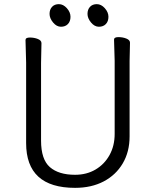

<svg xmlns="http://www.w3.org/2000/svg" viewBox="-20 -888 750 926"><path d="M180 -680 178 -584V-210Q178 -119 220.5 -82Q263 -45 342 -45Q398 -45 441 -70.5Q484 -96 508.5 -140.5Q533 -185 533 -242V-595L530 -697Q530 -709 551 -709Q572 -709 589.5 -702Q607 -695 607 -682L605 -594V-230Q605 -156 572 -100Q539 -44 480 -13Q421 18 342 18Q106 18 106 -198V-586L103 -695Q103 -707 124 -707Q145 -707 162.5 -700Q180 -693 180 -680ZM320 -807Q320 -785 307.5 -772Q295 -759 274 -759Q253 -759 236 -779.5Q219 -800 219 -821Q219 -842 231 -855Q243 -868 264 -868Q285 -868 302.5 -848.5Q320 -829 320 -807ZM503 -807Q503 -785 490.5 -772Q478 -759 457 -759Q436 -759 419 -779.5Q402 -800 402 -821Q402 -842 414 -855Q426 -868 447 -868Q468 -868 485.5 -848.5Q503 -829 503 -807Z"/></svg>

Font: LXGW WenKai
Style: Regular
Weight: 400
Designer: LXGW / Fontworks Inc.
Foundry: LXGW / Fontworks Inc.
Version: Version 1.520; June 14, 2025